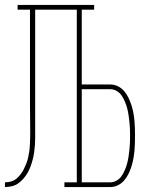

<svg xmlns="http://www.w3.org/2000/svg" viewBox="-20 -755 640 775"><path d="M0 0V-19Q12 -19 24.5 -22.5Q37 -26 46.5 -34Q56 -42 63.5 -52Q71 -62 76.5 -73Q82 -84 86.5 -95.5Q91 -107 93.5 -119Q96 -131 98 -143.5Q100 -156 100.5 -168.5Q101 -181 101.5 -193.5Q102 -206 102 -218Q102 -247 101.5 -276.5Q101 -306 101 -335V-716H51V-735H360V-716H310V-414H425Q441 -414 455.5 -407Q470 -400 480.5 -388Q491 -376 498 -361.5Q505 -347 510 -332Q515 -317 518 -301.5Q521 -286 522.5 -270Q524 -254 524.5 -238.5Q525 -223 525 -207Q525 -191 524.5 -175Q524 -159 522.5 -143.5Q521 -128 518 -112.5Q515 -97 510 -81.5Q505 -66 498 -52Q491 -38 480.5 -26Q470 -14 455.5 -7Q441 0 425 0H240V-19H290V-716H122V-335Q122 -308 122 -281Q122 -254 122 -228Q122 -213 122 -198.5Q122 -184 121 -169.5Q120 -155 118 -141Q116 -127 112.5 -113Q109 -99 104 -85Q99 -71 92 -58.5Q85 -46 75.5 -35Q66 -24 54.5 -15.5Q43 -7 28.5 -3.5Q14 0 0 0ZM310 -19H425Q439 -19 451.5 -26.5Q464 -34 471.5 -45.5Q479 -57 484.5 -70Q490 -83 493.5 -96.5Q497 -110 499 -123.5Q501 -137 502.5 -151Q504 -165 504.5 -179Q505 -193 505 -207Q505 -221 504.5 -235Q504 -249 502.5 -262.5Q501 -276 499 -290Q497 -304 493.5 -317.5Q490 -331 484.5 -344Q479 -357 471.5 -368.5Q464 -380 451.5 -387.5Q439 -395 425 -395H310Z"/></svg>

Font: Iosevka Curly Slab ThEx
Style: Regular
Weight: 100
Width: 7
Monospace: yes
Designer: Belleve Invis
Foundry: Belleve Invis
Version: Version 11.1.0; ttfautohint (v1.8.3)